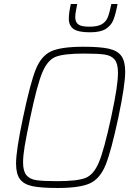

<svg xmlns="http://www.w3.org/2000/svg" viewBox="-20 -929 669 957"><path d="M60 -114Q60 -179 95 -344Q131 -515 158 -582.5Q185 -650 234.5 -673Q284 -696 396 -696Q478 -696 521.5 -686.5Q565 -677 584.5 -650.5Q604 -624 604 -572Q604 -505 570 -344Q534 -175 506.5 -107Q479 -39 429 -15.5Q379 8 267 8Q185 8 142 -1Q99 -10 79.5 -36Q60 -62 60 -114ZM534 -344Q552 -428 560 -480.5Q568 -533 568 -567Q568 -612 551.5 -632Q535 -652 502 -657Q469 -662 399 -662Q299 -662 258 -646Q217 -630 191 -568Q165 -506 131 -344Q111 -249 103 -200.5Q95 -152 95 -120Q95 -76 111.5 -56Q128 -36 161 -31Q194 -26 264 -26Q365 -26 406 -42Q447 -58 473 -120Q499 -182 534 -344ZM323 -836Q323 -864 333 -909H365Q364 -902 359.5 -880.5Q355 -859 355 -844Q355 -819 370 -807.5Q385 -796 425 -796Q466 -796 487 -808Q508 -820 517 -842.5Q526 -865 535 -909H566Q556 -857 545 -829.5Q534 -802 507.5 -785Q481 -768 429 -768Q369 -768 346 -785Q323 -802 323 -836Z"/></svg>

Font: Saira Semi Condensed Thin
Style: Italic
Weight: 100
Width: 4
Italic angle: -12°
Designer: Hector Gatti with collaboration of the Omnibus-Type team
Foundry: Omnibus-Type
Version: Version 1.001; ttfautohint (v1.8)